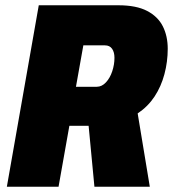

<svg xmlns="http://www.w3.org/2000/svg" viewBox="-20 -708 656 728"><path d="M6 0 127 -688H429Q497 -688 538 -666.5Q579 -645 597.5 -608Q616 -571 616 -523Q616 -474 603.5 -427Q591 -380 566 -342Q541 -304 502 -278L548 0H338L316 -231H243L202 0ZM268 -379H347Q366 -379 381.5 -395.5Q397 -412 405.5 -437.5Q414 -463 414 -489Q414 -510 405 -523Q396 -536 378 -536H296Z"/></svg>

Font: Archivo Condensed Black
Style: Italic
Weight: 900
Width: 3
Italic angle: -10°
Designer: Hector Gatti
Foundry: Omnibus-Type
Version: Version 2.001